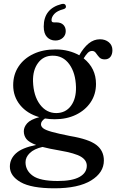

<svg xmlns="http://www.w3.org/2000/svg" viewBox="-20 -740 612 1012"><path d="M350 -23Q448.5 -6.5 488 24Q527.5 54.5 527.5 106Q527.5 170 460.2 211.2Q393 252.5 267 252.5Q145 252.5 88.5 220Q32 187.5 32 138Q32 98 63.8 68.5Q95.5 39 170.5 24Q132.5 10 119 -7.5Q105.5 -25 105.5 -48.5Q105.5 -70 123 -90Q140.5 -110 187 -122.5Q123 -141 86.2 -186Q49.5 -231 49.5 -291Q49.5 -346.5 77.5 -389Q105.5 -431.5 155.8 -455.5Q206 -479.5 273 -479.5Q309.5 -479.5 341 -471.2Q372.5 -463 398 -448.5V-449Q420.5 -489 447.5 -511Q474.5 -533 507 -533Q535 -533 553.8 -517.2Q572.5 -501.5 572.5 -475.5Q572.5 -453.5 562 -440.2Q551.5 -427 532 -427Q513 -427 503 -438.2Q493 -449.5 485.5 -460.5Q478 -471.5 465.5 -471.5Q452.5 -471.5 442.5 -461.2Q432.5 -451 421 -432.5Q486 -380.5 486 -297.5Q486 -243 457.8 -201Q429.5 -159 380.5 -135.2Q331.5 -111.5 269 -111.5Q242 -111.5 217 -115.5Q196 -101.5 196 -85Q196 -73 208.2 -63.5Q220.5 -54 253.8 -44.8Q287 -35.5 350 -23ZM257.5 -446.5Q209 -446.5 180.8 -408.5Q152.5 -370.5 154 -311Q156.5 -235 190.5 -189.5Q224.5 -144 277 -144Q326 -144.5 354 -182.2Q382 -220 380.5 -281.5Q378.5 -355.5 345.5 -401.2Q312.5 -447 257.5 -446.5ZM114.5 115Q114.5 159 153 186.5Q191.5 214 284.5 214Q361 214 399.2 192.5Q437.5 171 437.5 133.5Q437.5 105 407.2 86.2Q377 67.5 293 53Q239.5 44 204 34.5Q160 44.5 137.2 66.5Q114.5 88.5 114.5 115ZM277 -622Q301.5 -622 314 -609Q326.5 -596 326.5 -576Q326.5 -554.5 311 -540.5Q295.5 -526.5 272 -526.5Q245 -526.5 227.8 -544.8Q210.5 -563 210.5 -600Q210.5 -694.5 304 -718.5Q323 -723.5 327 -709.5Q331 -696 314 -691.5Q281.5 -683 266.5 -666.8Q251.5 -650.5 251.5 -633.5Q251.5 -622 264 -622Z"/></svg>

Font: Fraunces 9pt
Style: Regular
Weight: 400
Version: Version 1.000;[b76b70a41]